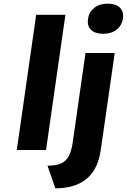

<svg xmlns="http://www.w3.org/2000/svg" viewBox="-20 -821 694 1051"><path d="M72 0 178 -740H338L232 0ZM283 210 240 86Q286 86 313.5 74Q341 62 356 34.5Q371 7 378 -41L448 -531H608L532 -3Q522 70 490.5 117Q459 164 406.5 187Q354 210 283 210ZM546 -636Q501 -636 478.5 -657.5Q456 -679 462 -719Q467 -755 496 -778Q525 -801 569 -801Q614 -801 636 -779.5Q658 -758 653 -719Q647 -682 618.5 -659Q590 -636 546 -636Z"/></svg>

Font: Lexend
Style: Bold Italic
Weight: 700
Italic angle: -8.13011°
Designer: Bonnie Shaver-Troup, Thomas Jockin
Foundry: Lexend
Version: Version 1.007